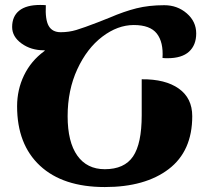

<svg xmlns="http://www.w3.org/2000/svg" viewBox="-20 -745 846 775"><path d="M49 -316Q49 -383 77 -441Q105 -499 158 -538Q158 -538 160.5 -540Q163 -542 157 -542Q105 -542 67 -569.5Q29 -597 29 -636Q29 -679 57.5 -702Q86 -725 142 -725Q157 -725 165 -724Q162 -666 176.5 -640.5Q191 -615 225 -615Q258 -615 288 -624Q318 -633 375 -655L423 -674Q481 -699 531 -711.5Q581 -724 643 -724Q696 -724 734 -691Q772 -658 772 -610Q772 -563 743 -536.5Q714 -510 656 -510Q643 -510 636 -511Q640 -575 613 -609.5Q586 -644 520 -644Q455 -644 393 -597Q331 -550 292 -465.5Q253 -381 253 -276Q253 -172 292 -117Q331 -62 403 -62Q482 -62 517 -113.5Q552 -165 552 -280V-425Q647 -426 701.5 -387.5Q756 -349 756 -276Q756 -135 661 -62.5Q566 10 403 10Q234 10 141.5 -76Q49 -162 49 -316Z"/></svg>

Font: Noto Serif Georgian Black
Style: Regular
Weight: 900
Designer: Monotype Design team
Foundry: Monotype Imaging Inc.
Version: Version 1.000